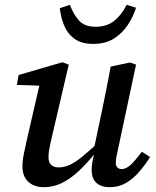

<svg xmlns="http://www.w3.org/2000/svg" viewBox="-20 -763 648 796"><path d="M161 13Q134 13 114 2.5Q94 -8 83.5 -27Q73 -46 73 -72Q73 -96 79 -126Q85 -156 91 -182L150 -438L172 -407L50 -411L57 -452L239 -505L265 -495L196 -199Q192 -182 188.5 -166.5Q185 -151 183 -137Q181 -123 181 -111Q181 -90 192 -79.5Q203 -69 223 -69Q247 -69 270.5 -80Q294 -91 323.5 -115.5Q353 -140 393 -177L398 -130H376Q340 -85 305.5 -53Q271 -21 236 -4Q201 13 161 13ZM435 13Q399 13 379.5 -5Q360 -23 360 -59Q360 -75 363 -92Q366 -109 371 -130H366L402 -300Q412 -347 421 -393.5Q430 -440 439 -487L519 -504L544 -495L472 -157Q467 -136 463.5 -117Q460 -98 460 -87Q460 -76 466.5 -69Q473 -62 484 -62Q502 -62 520.5 -78.5Q539 -95 568 -134L602 -112Q581 -78 556 -49.5Q531 -21 501.5 -4Q472 13 435 13ZM367 -581Q318 -581 289 -602Q260 -623 246 -657Q232 -691 228 -729L270 -743Q283 -706 306.5 -679Q330 -652 376 -652Q423 -652 454 -677Q485 -702 505 -743L544 -731Q533 -695 510.5 -660.5Q488 -626 453 -603.5Q418 -581 367 -581Z"/></svg>

Font: Source Serif 4 Medium
Style: Italic
Weight: 500
Italic angle: -12°
Designer: Frank Grießhammer
Foundry: Adobe Systems Incorporated
Version: Version 4.004;hotconv 1.0.116;makeotfexe 2.5.65601